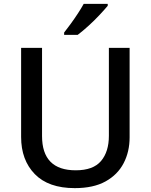

<svg xmlns="http://www.w3.org/2000/svg" viewBox="-20 -961 778 991"><path d="M649 -252Q649 -178 618 -118.5Q587 -59 524.5 -24.5Q462 10 366 10Q230 10 159.5 -62.5Q89 -135 89 -254V-714H197V-259Q197 -82 371 -82Q461 -82 501.5 -130Q542 -178 542 -260V-714H649ZM536 -931Q521 -913 494 -884Q467 -855 436 -827Q405 -799 381 -781H311V-793Q326 -812 345 -838Q364 -864 382 -891.5Q400 -919 412 -941H536Z"/></svg>

Font: Noto Sans Kannada Medium
Style: Regular
Weight: 500
Designer: Jelle Bosma - Monotype Design Team
Foundry: Monotype Imaging Inc.
Version: Version 2.005; ttfautohint (v1.8.4.7-5d5b)